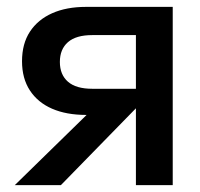

<svg xmlns="http://www.w3.org/2000/svg" viewBox="-20 -538 581 558"><path d="M375 0V-228H318L309 -204H230Q173 -204 131.5 -222Q90 -240 67 -275Q44 -310 44 -360Q44 -411 67 -446Q90 -481 131.5 -499.5Q173 -518 230 -518H482V0ZM23 0 288 -259 407 -256 157 0ZM248 -280H375V-436H248Q201 -436 177.5 -415.5Q154 -395 154 -358Q154 -321 177.5 -300.5Q201 -280 248 -280Z"/></svg>

Font: TikTok Sans 24pt Medium
Style: Regular
Weight: 500
Version: Version 4.000